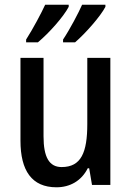

<svg xmlns="http://www.w3.org/2000/svg" viewBox="-20 -786 559 816"><path d="M428 -757V-766H329C314 -732 278 -663 248 -618V-606H299C341 -642 407 -716 428 -757ZM272 -757V-766H172C156 -731 121 -665 91 -618V-606H141C189 -646 250 -715 272 -757ZM449 -540H351V-259C351 -138 325 -76 242 -76C189 -76 165 -118 165 -207V-540H67V-188C67 -61 115 10 220 10C277 10 326 -17 353 -71H359L371 0H449Z"/></svg>

Font: Noto Sans Sinhala Condensed Medium
Style: Regular
Weight: 500
Width: 3
Designer: Jelle Bosma - Monotype Design Team
Foundry: Monotype Imaging Inc.
Version: Version 2.006